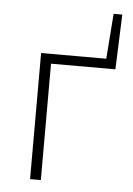

<svg xmlns="http://www.w3.org/2000/svg" viewBox="-49 -690 504 728"><g transform="rotate(5 202.5 -326.0)"><path d="M93 0H134V-443H379L387 -652H354L341 -480H93Z"/></g></svg>

Font: Source Sans Pro Light
Style: Regular
Weight: 300
Designer: Paul D. Hunt
Foundry: Adobe Systems Incorporated
Version: Version 3.006;hotconv 1.0.111;makeotfexe 2.5.65597